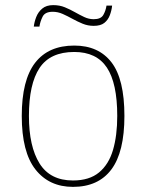

<svg xmlns="http://www.w3.org/2000/svg" viewBox="-20 -720 571 750"><path d="M265 10Q172 10 118.5 -58Q65 -126 65 -267Q65 -407 117 -474.5Q169 -542 270 -542Q365 -542 415.5 -476.5Q466 -411 466 -267Q466 -126 415 -58Q364 10 265 10ZM265 -15Q329 -15 367 -46.5Q405 -78 421.5 -134.5Q438 -191 438 -267Q438 -395 397.5 -456Q357 -517 270 -517Q176 -517 134.5 -454.5Q93 -392 93 -267Q93 -148 134.5 -81.5Q176 -15 265 -15ZM346 -619Q323 -619 302.5 -627.5Q282 -636 263 -646.5Q244 -657 225 -665.5Q206 -674 186 -674Q156 -674 146.5 -655Q137 -636 134 -616H112Q114 -634 121.5 -653.5Q129 -673 145 -686.5Q161 -700 188 -700Q213 -700 233.5 -691.5Q254 -683 272.5 -672.5Q291 -662 309 -653.5Q327 -645 346 -645Q374 -645 383.5 -661.5Q393 -678 396 -698H418Q416 -679 409 -660.5Q402 -642 387.5 -630.5Q373 -619 346 -619Z"/></svg>

Font: Noto Serif Tibetan Thin
Style: Regular
Weight: 250
Version: Version 2.103